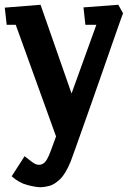

<svg xmlns="http://www.w3.org/2000/svg" viewBox="-20 -511 538 805"><path d="M150 274Q131 274 95.5 265Q60 256 29 228L83 144Q93 151 111 165.5Q129 180 142 180Q153 180 161.5 174.5Q170 169 177.5 156Q185 143 193 121L215 61L46 -407H8L0 -479L150 -491L280 -119L384 -407H338L330 -480L476 -491L496 -455Q492 -446 480 -411.5Q468 -377 450 -326Q432 -275 411.5 -215.5Q391 -156 369.5 -95.5Q348 -35 329 19Q310 73 296 112Q282 151 276 167Q255 218 231.5 240.5Q208 263 186.5 268.5Q165 274 150 274Z"/></svg>

Font: Kreon
Style: Bold
Weight: 700
Designer: Julia Petretta
Foundry: Julia Petretta and Eli Heuer
Version: Version 2.002